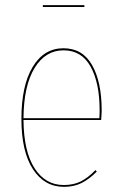

<svg xmlns="http://www.w3.org/2000/svg" viewBox="-20 -715 471 744"><path d="M372 -250H71Q72 -128 114 -63Q156 2 227 2Q265 2 293 -12Q321 -26 350 -56L355 -50Q325 -20 295.5 -5.5Q266 9 228 9Q152 9 107.5 -59.5Q63 -128 63 -254Q63 -383 106.5 -455.5Q150 -528 226 -528Q300 -528 337 -462.5Q374 -397 374 -287Q374 -276 372 -250ZM366 -289Q366 -394 331 -457Q296 -520 226 -520Q156 -520 114 -451.5Q72 -383 71 -257H365Q366 -269 366 -289ZM146 -688V-695H307V-688Z"/></svg>

Font: Fira Sans Compressed Eight
Style: Regular
Weight: 100
Width: 1
Designer: bBox Type GmbH & Carrois Corporate GbR & Edenspiekermann AG
Foundry: bBox Type GmbH & Carrois Corporate GbR & Edenspiekermann AG
Version: Version 4.301